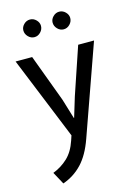

<svg xmlns="http://www.w3.org/2000/svg" viewBox="-135 -741 731 1052"><g transform="rotate(-15 230.5 -214.5)"><path d="M9 -470H103L203 -201L237 -89H239L273 -201L364 -470H454L273 40Q243 125 197.5 173Q152 221 89 243L51 173Q98 155 134.5 121Q171 87 191 27L200 0ZM94 -623Q94 -642 109 -657Q124 -672 144 -672Q164 -672 179 -657Q194 -642 194 -623Q194 -603 179 -587.5Q164 -572 144 -572Q124 -572 109 -587.5Q94 -603 94 -623ZM260 -623Q260 -642 275 -657Q290 -672 310 -672Q330 -672 345 -657Q360 -642 360 -623Q360 -603 345 -587.5Q330 -572 310 -572Q290 -572 275 -587.5Q260 -603 260 -623Z"/></g></svg>

Font: Mukta Mahee
Style: Regular
Weight: 400
Designer: Shuchita Grover, Noopur Datye, Girish Dalvi, Yashodeep Gholap
Foundry: Ek Type
Version: Version 2.538;PS 1.000;hotconv 16.6.51;makeotf.lib2.5.65220;